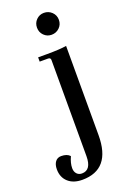

<svg xmlns="http://www.w3.org/2000/svg" viewBox="-246 -689 652 973"><g transform="rotate(-20 80.0 -203.0)"><path d="M126 -516Q102 -516 85 -533Q68 -550 68 -575Q68 -600 85 -617Q102 -634 126 -634Q151 -634 168.5 -617Q186 -600 186 -575Q186 -550 168.5 -533Q151 -516 126 -516ZM21 228Q-27 228 -55 202.5Q-83 177 -83 134Q-83 108 -71.5 93Q-60 78 -40 78Q-8 78 7 95Q-8 128 -8 155Q-8 174 2.5 185.5Q13 197 30 197Q81 197 81 122V-396Q81 -409 67 -409H22V-432H70Q139 -432 175 -438V43Q175 228 21 228Z"/></g></svg>

Font: Arapey
Style: Regular
Weight: 400
Designer: Eduardo Rodriguez Tunni
Foundry: Eduardo Rodriguez Tunni
Version: Version 4.000